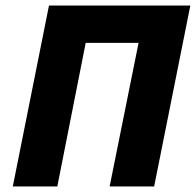

<svg xmlns="http://www.w3.org/2000/svg" viewBox="-20 -670 704 690"><path d="M26 0 156 -650H664L534 0H374L478 -516H288L186 0Z"/></svg>

Font: Source Sans 3 Black
Style: Italic
Weight: 900
Italic angle: -11°
Designer: Paul D. Hunt
Foundry: Adobe
Version: Version 3.052;hotconv 1.1.0;makeotfexe 2.6.0